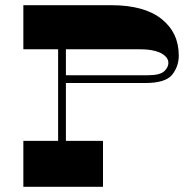

<svg xmlns="http://www.w3.org/2000/svg" viewBox="-20 -720 719 740"><path d="M204 -588H234V-166H204ZM408 -700Q536 -700 602.5 -647Q669 -594 669 -506Q669 -464 643.5 -432Q618 -400 539 -400H220V-430H550Q596 -430 612.5 -445Q629 -460 629 -478Q629 -493 615.5 -505Q602 -517 578 -523.5Q554 -530 521 -530H70V-700ZM377 -177V0H70V-177Z"/></svg>

Font: Space Cowgirl
Style: Regular
Weight: 400
Designer: Valery Marier
Foundry: Valery Marier
Version: Version 1.000